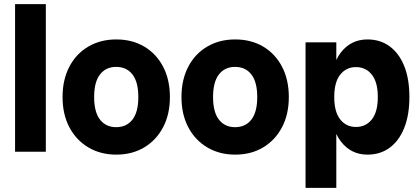

<svg xmlns="http://www.w3.org/2000/svg" viewBox="-20 -735 2035 930"><path d="M53 0V-715H202V0Z M543.1 14Q467 14 408 -21Q349 -56 316 -118.6Q283 -181.2 283 -265Q283 -349 316 -412Q349 -475 408 -509.5Q467 -544 543.1 -544Q620.2 -544 678.6 -509.5Q737 -475 770 -412Q803 -349 803 -265Q803 -181.2 770 -118.6Q737 -56 678.6 -21Q620.2 14 543.1 14ZM542.6 -119Q593 -119 621.5 -155.5Q650 -192 650 -265Q650 -338 621.5 -374.5Q593 -411 542.6 -411Q493 -411 464.5 -374.5Q436 -338 436 -265Q436 -192 464.5 -155.5Q493 -119 542.6 -119Z M1119.1 14Q1043 14 984 -21Q925 -56 892 -118.6Q859 -181.2 859 -265Q859 -349 892 -412Q925 -475 984 -509.5Q1043 -544 1119.1 -544Q1196.2 -544 1254.6 -509.5Q1313 -475 1346 -412Q1379 -349 1379 -265Q1379 -181.2 1346 -118.6Q1313 -56 1254.6 -21Q1196.2 14 1119.1 14ZM1118.6 -119Q1169 -119 1197.5 -155.5Q1226 -192 1226 -265Q1226 -338 1197.5 -374.5Q1169 -411 1118.6 -411Q1069 -411 1040.5 -374.5Q1012 -338 1012 -265Q1012 -192 1040.5 -155.5Q1069 -119 1118.6 -119Z M1760 14Q1681 14 1632 -48.5Q1583 -111 1583 -226V-304Q1583 -420 1632 -482Q1681 -544 1760 -544Q1822 -544 1867.5 -510.5Q1913 -477 1938 -415Q1963 -353 1963 -265Q1963 -178 1938 -115.5Q1913 -53 1867.5 -19.5Q1822 14 1760 14ZM1460 175V-530H1609V-391L1590 -265L1609 -147V175ZM1704 -120Q1752 -120 1781 -156.5Q1810 -193 1810 -265Q1810 -337 1781 -373.5Q1752 -410 1704 -410Q1657 -410 1628 -373.5Q1599 -337 1599 -265Q1599 -193 1628 -156.5Q1657 -120 1704 -120Z"/></svg>

Font: Radio Canada Big
Style: Regular
Weight: 400
Designer: Étienne Aubert Bonn
Foundry: Coppers and Brasses
Version: Version 1.001